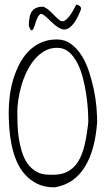

<svg xmlns="http://www.w3.org/2000/svg" viewBox="-20 -808 472 829"><path d="M17.6 -324.2Q17.6 -356.4 22 -392.6Q26.4 -428.7 36.6 -463.4Q46.9 -498 63 -529.8Q79.1 -561.5 102.1 -585.4Q125 -609.4 155.8 -623.5Q186.5 -637.7 225.6 -637.7Q259.8 -637.7 286.1 -618.7Q312.5 -599.6 332 -568.8Q351.6 -538.1 364.3 -499Q377 -460 385.3 -420.4Q393.6 -380.9 396.5 -344.2Q399.4 -307.6 399.4 -281.2Q395.5 -223.6 382.8 -175.3Q370.1 -127 348.1 -90.3Q326.2 -53.7 293.9 -30.3Q261.7 -6.8 215.8 1Q171.9 1 140.6 -14.6Q109.4 -30.3 86.9 -55.7Q64.5 -81.1 50.8 -114.3Q37.1 -147.5 29.8 -183.6Q22.5 -219.7 20 -256.3Q17.6 -293 17.6 -324.2ZM54.7 -324.2Q54.7 -300.8 55.7 -271.5Q56.6 -242.2 61 -212.4Q65.4 -182.6 74.2 -153.8Q83 -125 98.1 -103Q113.3 -81.1 136.2 -67.4Q159.2 -53.7 191.4 -53.7Q238.3 -50.8 268.6 -65.4Q298.8 -80.1 317.4 -110.4Q335.9 -140.6 345.7 -183.6Q355.5 -226.6 361.3 -281.2Q361.3 -302.7 359.4 -335Q357.4 -367.2 352.1 -402.3Q346.7 -437.5 337.4 -473.1Q328.1 -508.8 313 -537.6Q297.9 -566.4 276.9 -584Q255.9 -601.6 226.6 -601.6Q196.3 -601.6 171.9 -587.4Q147.5 -573.2 128.4 -550.3Q109.4 -527.3 95.2 -498Q81.1 -468.8 72.3 -438Q63.5 -407.2 59.1 -377.4Q54.7 -347.7 54.7 -324.2ZM168.9 -743.2Q158.2 -751 151.9 -745.6Q145.5 -740.2 140.6 -729Q135.7 -717.8 131.8 -704.6Q127.9 -691.4 124 -683.6Q120.1 -675.8 115.2 -677.2Q110.4 -678.7 104.5 -696.3Q104.5 -742.2 119.1 -760.7Q133.8 -779.3 167 -779.3Q185.5 -770.5 197.8 -758.3Q210 -746.1 220.2 -735.8Q230.5 -725.6 238.8 -719.7Q247.1 -713.9 256.8 -717.8Q266.6 -721.7 279.3 -737.8Q292 -753.9 309.6 -788.1Q315.4 -788.1 322.8 -783.2Q330.1 -778.3 330.1 -768.6Q314.5 -728.5 299.3 -708.5Q284.2 -688.5 270.5 -683.1Q256.8 -677.7 243.2 -683.6Q229.5 -689.5 216.8 -700.2Q204.1 -710.9 192.4 -722.7Q180.7 -734.4 168.9 -743.2Z"/></svg>

Font: Annie Use Your Telescope
Style: Regular
Weight: 400
Version: Version 1.003 2001